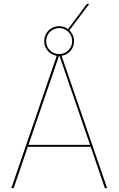

<svg xmlns="http://www.w3.org/2000/svg" viewBox="-20 -978 616 998"><path d="M275 -688Q247 -692.5 228.5 -713.8Q210 -735 210 -764Q210 -785.5 220.2 -803.5Q230.5 -821.5 248.5 -831.8Q266.5 -842 288 -842Q314 -842 333.5 -826.5L432 -958H444L341 -820.5Q352 -809.5 358.5 -794.8Q365 -780 365 -764Q365 -735 346.5 -713.5Q328 -692 300 -688L537 0H525L451.5 -215H124.5L51 0H39ZM448 -225 289.5 -687H288H286.5L128 -225ZM288 -697Q306 -697 321.5 -706Q337 -715 346 -730.5Q355 -746 355 -764Q355 -782.5 346 -798.2Q337 -814 321.5 -823Q306 -832 288 -832Q269.5 -832 253.8 -823Q238 -814 229 -798.2Q220 -782.5 220 -764Q220 -735.5 239.5 -716.2Q259 -697 288 -697Z"/></svg>

Font: HK Grotesk Thin
Style: Regular
Weight: 100
Designer: Alfredo Marco Pradil
Foundry: Hanken Design Co.
Version: Version 3.001